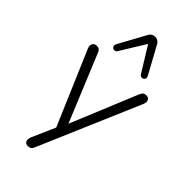

<svg xmlns="http://www.w3.org/2000/svg" viewBox="-289 -831 1087 1087"><g transform="rotate(45 254.5 -288.0)"><path d="M182 186Q170 186 163 179.5Q156 173 155.5 162.5Q155 152 159 141L228 -16V12L32 -446Q27 -458 28.5 -468.5Q30 -479 37.5 -485.5Q45 -492 59 -492Q72 -492 78.5 -486Q85 -480 90 -467L268 -36H243L421 -467Q427 -481 434 -486.5Q441 -492 454 -492Q467 -492 473.5 -485.5Q480 -479 481 -469Q482 -459 477 -447L216 162Q210 176 202.5 181Q195 186 182 186ZM382 -575Q387 -565 384.5 -557.5Q382 -550 375 -546.5Q368 -543 360.5 -544.5Q353 -546 348 -554L255 -705L162 -554Q157 -546 149.5 -544.5Q142 -543 135 -546.5Q128 -550 125.5 -557.5Q123 -565 128 -575L216 -736Q223 -750 233 -756Q243 -762 255 -762Q267 -762 277 -756Q287 -750 294 -736Z"/></g></svg>

Font: Nunito ExtraLight Light
Style: Regular
Weight: 300
Version: Version 3.602